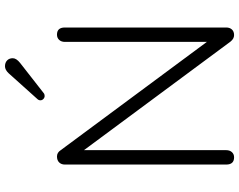

<svg xmlns="http://www.w3.org/2000/svg" viewBox="-115 -845 965 775"><g transform="rotate(-90 367.5 -457.5)"><path d="M615.2 -710Q644 -710 644 -678.2V-26.9Q644 -12.7 636 -3.9Q627.9 4.9 613.3 4.9Q598.6 4.9 586.9 -9.8L148.9 -601.1V-26.9Q148.9 -12.7 140.9 -3.9Q132.8 4.9 120.1 4.9Q90.8 4.9 90.8 -26.9V-678.2Q90.8 -692.4 99.4 -701.2Q107.9 -710 123.5 -710Q139.2 -710 148.9 -694.8L585.9 -105V-678.2Q585.9 -692.4 594 -701.2Q602.1 -710 615.2 -710ZM356 -790 459 -904.8Q473.1 -919.9 487.5 -919.9Q502 -919.9 511 -911.4Q520 -902.8 520 -888.4Q520 -874 501 -858.9L379.9 -764.2Q375 -759.8 367.9 -759.8Q360.8 -759.8 355.5 -764.9Q350.1 -770 350.1 -777.1Q350.1 -784.2 356 -790Z"/></g></svg>

Font: Nunito-Light
Style: Regular
Weight: 300
Designer: Vernon Adams
Foundry: newtypography
Version: Version 3.000